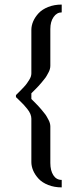

<svg xmlns="http://www.w3.org/2000/svg" viewBox="-20 -687 323 840"><path d="M49.8 -271Q50.8 -272 60.1 -281.2Q69.3 -290.5 73 -294.2Q76.7 -297.9 85.2 -307.1Q93.8 -316.4 97.9 -322.5Q102.1 -328.6 107.4 -336.9Q112.8 -345.2 115 -352.3Q117.2 -359.4 117.2 -366.2V-556.2Q117.2 -574.7 125.2 -593.5Q133.3 -612.3 148.9 -629.2Q164.6 -646 190.9 -656.5Q217.3 -667 250 -667V-632.8Q228.5 -632.8 214.4 -612.5Q200.2 -592.3 200.2 -560.1V-398.9Q200.2 -392.1 198.2 -384.8Q196.3 -377.4 191.9 -369.4Q187.5 -361.3 183.8 -354.7Q180.2 -348.1 172.6 -339.1Q165 -330.1 160.9 -324.7Q156.7 -319.3 148.2 -310.3Q139.6 -301.3 136.7 -298.3Q133.8 -295.4 125.5 -287.1L117.2 -278.8V-253.9L125.5 -245.6Q133.8 -237.3 136.7 -234.4Q139.6 -231.4 148.2 -222.4Q156.7 -213.4 160.9 -208Q165 -202.6 172.6 -193.6Q180.2 -184.6 183.8 -178Q187.5 -171.4 191.9 -163.3Q196.3 -155.3 198.2 -147.9Q200.2 -140.6 200.2 -133.8V25.9Q200.2 59.1 213.4 79.6Q226.6 100.1 250 100.1V132.8Q217.3 132.8 190.9 122.3Q164.6 111.8 148.9 95Q133.3 78.1 125.2 59.3Q117.2 40.5 117.2 22V-168Q117.2 -177.7 112.8 -188.5Q108.4 -199.2 99.1 -210.7Q89.8 -222.2 83.5 -229Q77.1 -235.8 64.5 -248Q51.8 -260.3 49.8 -262.2Z"/></svg>

Font: Resagokr
Style: Regular
Weight: 500
Designer: gluk
Foundry: gluk
Version: Version 0.95